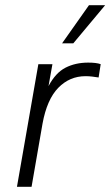

<svg xmlns="http://www.w3.org/2000/svg" viewBox="-20 -716 423 736"><path d="M45 0 127 -470H181L166 -386Q193 -437 231 -456.5Q269 -476 318 -476Q334 -476 346 -474.5Q358 -473 366 -470L358 -419Q345 -421 333 -422.5Q321 -424 308 -424Q247 -424 203.5 -379.5Q160 -335 143 -242L101 0ZM218 -550 321 -696H383L261 -550Z"/></svg>

Font: Gantari Light
Style: Italic
Weight: 300
Italic angle: -10°
Version: Version 1.000